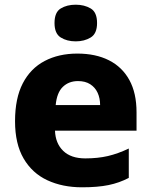

<svg xmlns="http://www.w3.org/2000/svg" viewBox="-20 -787 643 817"><path d="M309 -559Q387 -559 443.5 -530.5Q500 -502 530.5 -446.5Q561 -391 561 -309V-231H214Q216 -177 249 -145Q282 -113 343 -113Q396 -113 439 -123Q482 -133 528 -155V-30Q488 -9 442 0.5Q396 10 329 10Q246 10 181.5 -20Q117 -50 80.5 -112.5Q44 -175 44 -271Q44 -369 77 -432.5Q110 -496 170 -527.5Q230 -559 309 -559ZM312 -442Q273 -442 247.5 -417.5Q222 -393 217 -340H406Q406 -369 395.5 -392Q385 -415 364 -428.5Q343 -442 312 -442ZM302 -767Q339 -767 366 -751Q393 -735 393 -689Q393 -644 366 -627.5Q339 -611 302 -611Q265 -611 238.5 -627.5Q212 -644 212 -689Q212 -735 238.5 -751Q265 -767 302 -767Z"/></svg>

Font: Noto Sans Devanagari ExtraBold
Style: Regular
Weight: 800
Version: Version 2.003